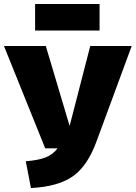

<svg xmlns="http://www.w3.org/2000/svg" viewBox="-40 -928 684 968"><path d="M116 20 90 -115Q155 -120 191.5 -135Q228 -150 250 -180H188L-20 -696H191L311 -293L415 -696H624L448 -219Q403 -93 328.5 -40Q254 13 116 20ZM462 -774H137V-908H462Z"/></svg>

Font: Trujillo Black
Style: Regular
Weight: 900
Designer: Fira Sans original fonts by bBox Type GmbH, Carrois Corporate GbR, & Edenspiekermann AG / Changes by Cristiano Sobral
Foundry: Fira Sans original fonts by bBox Type GmbH, Carrois Corporate GbR, & Edenspiekermann AG / Changes by Cristiano Sobral
Version: Version 4.301;July 28, 2020;FontCreator 13.0.0.2655 64-bit